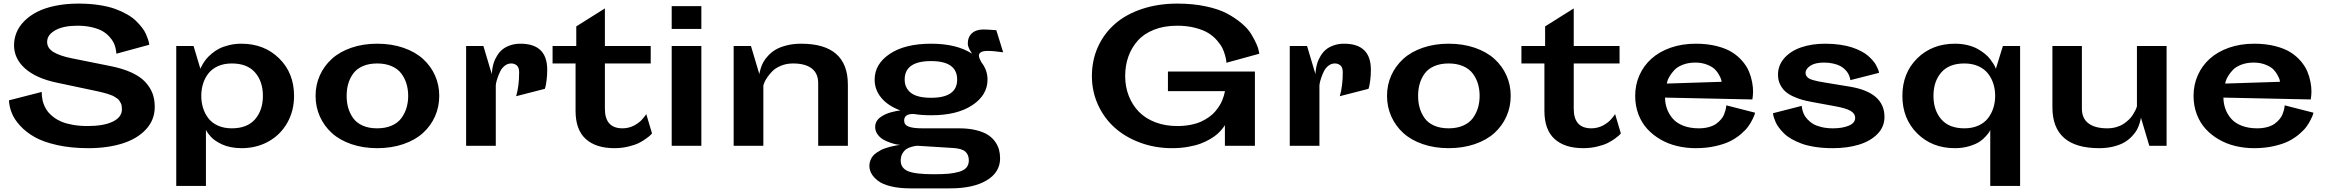

<svg xmlns="http://www.w3.org/2000/svg" viewBox="-20 -811 12948 1068"><path d="M378.9 -486.8 592.8 -443.8Q662.1 -430.2 711.4 -407.5Q760.7 -384.8 788.3 -354.7Q815.9 -324.7 828.4 -291.3Q840.8 -257.8 840.8 -216.8Q840.8 -143.6 791.5 -90.8Q742.2 -38.1 659.7 -12.5Q577.1 13.2 471.2 13.2Q375.5 13.2 298.6 -3.9Q221.7 -21 173.6 -48.1Q125.5 -75.2 92.5 -111.1Q59.6 -147 45.7 -181.9Q31.7 -216.8 29.8 -252.9L212.9 -299.8Q212.4 -297.4 212.2 -293.2Q211.9 -289.1 213.1 -276.1Q214.4 -263.2 217.3 -250.5Q220.2 -237.8 227.8 -220.7Q235.4 -203.6 246.8 -189Q258.3 -174.3 278.3 -159.2Q298.3 -144 323.5 -133.5Q348.6 -123 386 -116.5Q423.3 -109.9 467.8 -109.9Q556.6 -109.9 607.4 -134.5Q658.2 -159.2 658.2 -203.1Q658.2 -213.9 656.7 -222.7Q655.3 -231.4 650.9 -239.3Q646.5 -247.1 642.3 -253.2Q638.2 -259.3 629.4 -264.9Q620.6 -270.5 614.5 -274.4Q608.4 -278.3 595.2 -283Q582 -287.6 573.7 -290.3Q565.4 -293 548.3 -297.1Q531.2 -301.3 521.2 -303.5Q511.2 -305.7 490.2 -310.1L292 -352.1Q180.2 -376 119.1 -430.4Q58.1 -484.9 58.1 -559.1Q58.1 -595.7 71.8 -629.6Q85.4 -663.6 114.5 -693.1Q143.6 -722.7 185.3 -744.4Q227.1 -766.1 286.6 -778.6Q346.2 -791 417 -791Q477.5 -791 529.5 -783.2Q581.5 -775.4 618.4 -762.2Q655.3 -749 685.8 -731.7Q716.3 -714.4 735.6 -695.6Q754.9 -676.8 769.8 -657.7Q784.7 -638.7 792 -621.3Q799.3 -604 803.7 -590.8Q808.1 -577.6 809.1 -569.8L810.1 -562L627 -512.2Q627 -515.6 626.7 -521.2Q626.5 -526.9 622.8 -543Q619.1 -559.1 612.1 -573.7Q605 -588.4 588.9 -606.4Q572.8 -624.5 550.8 -637.5Q528.8 -650.4 492.2 -659.2Q455.6 -668 410.2 -668Q332.5 -668 287.4 -642.6Q242.2 -617.2 242.2 -578.1Q242.2 -543 277.6 -521.5Q313 -500 378.9 -486.8Z M1125.5 -88.9V223.1H960.4V-555.2H1056.6L1094.7 -428.2Q1095.7 -431.2 1097.9 -436.3Q1100.1 -441.4 1108.6 -455.8Q1117.2 -470.2 1127.9 -483.4Q1138.7 -496.6 1157.7 -512.7Q1176.8 -528.8 1199 -540.3Q1221.2 -551.8 1253.7 -559.8Q1286.1 -567.9 1322.8 -567.9Q1449.7 -567.9 1532.7 -486.3Q1615.7 -404.8 1615.7 -277.8Q1615.7 -194.3 1577.9 -127.7Q1540 -61 1473.4 -23.9Q1406.7 13.2 1323.7 13.2Q1292 13.2 1264.2 7.6Q1236.3 2 1216.8 -7.1Q1197.3 -16.1 1180.9 -26.9Q1164.6 -37.6 1154.5 -48.6Q1144.5 -59.6 1137.7 -68.6Q1130.9 -77.6 1128.4 -83ZM1269.5 -458Q1225.6 -458 1192.1 -442.9Q1158.7 -427.7 1138.9 -402.1Q1119.1 -376.5 1109.4 -345Q1099.6 -313.5 1099.6 -277.8Q1099.6 -242.2 1109.4 -210.7Q1119.1 -179.2 1138.9 -153.3Q1158.7 -127.4 1192.1 -112.3Q1225.6 -97.2 1269.5 -97.2Q1355 -97.2 1398.7 -147.5Q1442.4 -197.8 1442.4 -277.8Q1442.4 -357.9 1398.7 -408Q1355 -458 1269.5 -458Z M2078.1 -567.9Q2157.7 -567.9 2223.4 -545.4Q2289.1 -522.9 2332.5 -483.6Q2376 -444.3 2399.7 -391.6Q2423.3 -338.9 2423.3 -277.8Q2423.3 -216.8 2399.7 -163.6Q2376 -110.4 2332.5 -71Q2289.1 -31.7 2223.4 -9.3Q2157.7 13.2 2078.1 13.2Q1999.5 13.2 1934.3 -9.3Q1869.1 -31.7 1825.9 -71Q1782.7 -110.4 1759 -163.6Q1735.4 -216.8 1735.4 -277.8Q1735.4 -338.9 1759 -391.6Q1782.7 -444.3 1825.9 -483.6Q1869.1 -522.9 1934.3 -545.4Q1999.5 -567.9 2078.1 -567.9ZM2078.1 -97.2Q2124 -97.2 2158.7 -112.3Q2193.4 -127.4 2212.6 -153.8Q2231.9 -180.2 2241.2 -211.2Q2250.5 -242.2 2250.5 -277.8Q2250.5 -313.5 2241.2 -344.5Q2231.9 -375.5 2212.6 -401.6Q2193.4 -427.7 2158.7 -442.9Q2124 -458 2078.1 -458Q2031.7 -458 1997.6 -442.9Q1963.4 -427.7 1944.6 -401.6Q1925.8 -375.5 1917 -344.7Q1908.2 -314 1908.2 -277.8Q1908.2 -241.7 1917 -210.9Q1925.8 -180.2 1944.6 -153.8Q1963.4 -127.4 1997.6 -112.3Q2031.7 -97.2 2078.1 -97.2Z M2737.8 -336.9V0H2572.8V-555.2H2668.9L2715.8 -397.9Q2715.8 -401.4 2716.1 -407.5Q2716.3 -413.6 2719.2 -431.4Q2722.2 -449.2 2727.5 -465.1Q2732.9 -481 2744.9 -500.7Q2756.8 -520.5 2772.9 -534.4Q2789.1 -548.3 2815.7 -558.1Q2842.3 -567.9 2875 -567.9Q3023.9 -567.9 3023.9 -422.9Q3023.9 -392.1 3020.5 -365.7Q3017.1 -339.4 3014.2 -328.1L3010.7 -316.9L2851.1 -275.9Q2867.7 -332 2867.7 -408.2Q2867.7 -436 2854.7 -447Q2841.8 -458 2823.7 -458Q2804.2 -458 2788.1 -445.6Q2772 -433.1 2763.2 -415.3Q2754.4 -397.5 2748.3 -379.6Q2742.2 -361.8 2739.7 -349.6Z M3053.7 -458V-555.2H3185.5V-664.1L3344.7 -764.2V-555.2H3599.6V-458H3344.7V-206.1Q3344.7 -97.2 3442.9 -97.2Q3460.9 -97.2 3477.8 -101.6Q3494.6 -106 3507.6 -113Q3520.5 -120.1 3531.7 -128.4Q3543 -136.7 3550.5 -145.3Q3558.1 -153.8 3563.7 -160.9Q3569.3 -168 3572.3 -172.4L3574.7 -176.8L3606.9 -68.8Q3604 -65.4 3598.9 -60.1Q3593.8 -54.7 3574.7 -40.5Q3555.7 -26.4 3533.4 -15.4Q3511.2 -4.4 3474.6 4.4Q3438 13.2 3397.9 13.2Q3294.4 13.2 3238 -38.1Q3181.6 -89.4 3181.6 -193.8V-458Z M3716.3 -649.9V-776.9H3881.3V-649.9ZM3716.3 0V-555.2H3881.3V0Z M4531.2 0V-348.1Q4531.2 -402.8 4495.1 -430.4Q4459 -458 4391.1 -458Q4354.5 -458 4324 -445.3Q4293.5 -432.6 4276.1 -414.8Q4258.8 -397 4246.8 -379.2Q4234.9 -361.3 4230.5 -348.6L4226.1 -335.9V0H4061V-555.2H4157.2L4204.1 -397.9Q4204.6 -401.4 4205.3 -407.5Q4206.1 -413.6 4211.7 -431.4Q4217.3 -449.2 4225.8 -465.1Q4234.4 -481 4252.4 -500.7Q4270.5 -520.5 4293.7 -534.4Q4316.9 -548.3 4354 -558.1Q4391.1 -567.9 4436 -567.9Q4696.3 -567.9 4696.3 -339.8V0Z M5161.1 -169.9Q5104.5 -169.9 5064 -176.8Q5009.3 -179.2 5009.3 -140.1Q5009.3 -116.7 5033.9 -106.9Q5058.6 -97.2 5110.4 -97.2H5314.9Q5367.7 -97.2 5408.7 -87.2Q5449.7 -77.1 5474.6 -61.3Q5499.5 -45.4 5515.4 -22.9Q5531.2 -0.5 5537.1 22Q5543 44.4 5543 69.8Q5543 147.5 5468.5 192.1Q5394 236.8 5265.1 236.8H5043.9Q4981.4 236.8 4935.1 225.3Q4888.7 213.9 4863.8 194.6Q4838.9 175.3 4827.4 154.5Q4815.9 133.8 4815.9 110.8Q4815.9 95.2 4821.5 81.1Q4827.1 66.9 4835.2 56.9Q4843.3 46.9 4856.9 37.8Q4870.6 28.8 4881.6 22.9Q4892.6 17.1 4909.4 12Q4926.3 6.8 4935.3 4.4Q4944.3 2 4959.5 -0.7Q4974.6 -3.4 4976.8 -3.7Q4979 -3.9 4987.3 -4.9Q4980 -5.4 4967.3 -7.6Q4954.6 -9.8 4932.9 -17.1Q4911.1 -24.4 4893.1 -34.7Q4875 -44.9 4861.6 -63.5Q4848.1 -82 4848.1 -105Q4848.1 -121.6 4855.7 -135.3Q4863.3 -148.9 4876.5 -158.4Q4889.6 -168 4904.1 -174.8Q4918.5 -181.6 4935.8 -186.3Q4953.1 -190.9 4964.6 -193.1Q4976.1 -195.3 4988.3 -196.8Q4919.4 -222.2 4882.3 -266.8Q4845.2 -311.5 4845.2 -368.2Q4845.2 -455.1 4929.7 -511.5Q5014.2 -567.9 5159.2 -567.9Q5301.3 -567.9 5387.2 -512.2Q5363.3 -547.9 5363.3 -567.9Q5363.3 -605 5386.5 -626Q5409.7 -647 5450.2 -647Q5468.3 -647 5522 -643.1L5560.1 -520Q5507.8 -527.8 5474.1 -527.8Q5446.8 -527.8 5435.3 -519.8Q5423.8 -511.7 5425.5 -498.8Q5427.2 -485.8 5438 -465.8Q5473.1 -421.9 5473.1 -368.2Q5473.1 -282.2 5388.7 -226.1Q5304.2 -169.9 5161.1 -169.9ZM5012.2 -368.2Q5012.2 -321.8 5047.1 -294.4Q5082 -267.1 5159.2 -267.1Q5304.2 -267.1 5304.2 -368.2Q5304.2 -471.2 5159.2 -471.2Q5012.2 -471.2 5012.2 -368.2ZM5282.2 12.2 5086.9 0Q5082 0 5075.2 0.5Q5068.4 1 5051.8 5.4Q5035.2 9.8 5022.7 17.6Q5010.3 25.4 5000.2 42.2Q4990.2 59.1 4990.2 82Q4990.2 124 5030.8 141.1Q5071.3 158.2 5174.3 158.2Q5223.6 158.2 5256.1 155.3Q5288.6 152.3 5315.9 144.3Q5343.3 136.2 5356.2 120.6Q5369.1 105 5369.1 81.1Q5369.1 49.3 5349.4 32.2Q5329.6 15.1 5282.2 12.2Z M6984.9 -512.2 6801.8 -461.9Q6801.8 -466.3 6801 -473.6Q6800.3 -481 6794.7 -502.4Q6789.1 -523.9 6779.5 -543.5Q6770 -563 6749.3 -586.7Q6728.5 -610.4 6700.9 -627.4Q6673.3 -644.5 6628.2 -656.2Q6583 -668 6527.8 -668Q6456.1 -668 6399.9 -646Q6343.8 -624 6309.1 -585.2Q6274.4 -546.4 6256.6 -496.6Q6238.8 -446.8 6238.8 -388.2Q6238.8 -328.6 6258.8 -277.6Q6278.8 -226.6 6315.2 -189.2Q6351.6 -151.9 6406.5 -130.9Q6461.4 -109.9 6527.8 -109.9Q6567.4 -109.9 6601.6 -116.5Q6635.7 -123 6660.4 -134.3Q6685.1 -145.5 6705.6 -160.2Q6726.1 -174.8 6739.5 -190.9Q6752.9 -207 6763.2 -223.1Q6773.4 -239.3 6779.1 -253.9Q6784.7 -268.6 6788.1 -279.8Q6791.5 -291 6792.5 -297.9L6793.5 -304.2H6476.6V-413.1H6960.4V0H6793.5V-115.2Q6792 -112.8 6789.3 -108.2Q6786.6 -103.5 6775.4 -90.1Q6764.2 -76.7 6750.2 -64.5Q6736.3 -52.2 6711.7 -37.6Q6687 -22.9 6658.4 -12.2Q6629.9 -1.5 6588.1 5.9Q6546.4 13.2 6499.5 13.2Q6405.8 13.2 6323.2 -17.1Q6240.7 -47.4 6181.4 -100.1Q6122.1 -152.8 6087.9 -227.5Q6053.7 -302.2 6053.7 -388.2Q6053.7 -475.6 6087.2 -549.8Q6120.6 -624 6181.4 -677.5Q6242.2 -731 6331.8 -761Q6421.4 -791 6528.8 -791Q6615.7 -791 6687.7 -775.6Q6759.8 -760.3 6805.7 -735.6Q6851.6 -710.9 6886.7 -681.2Q6921.9 -651.4 6939.7 -621.8Q6957.5 -592.3 6968.5 -567.6Q6979.5 -543 6981.9 -527.3Z M7319.3 -336.9V0H7154.3V-555.2H7250.5L7297.4 -397.9Q7297.4 -401.4 7297.6 -407.5Q7297.9 -413.6 7300.8 -431.4Q7303.7 -449.2 7309.1 -465.1Q7314.5 -481 7326.4 -500.7Q7338.4 -520.5 7354.5 -534.4Q7370.6 -548.3 7397.2 -558.1Q7423.8 -567.9 7456.5 -567.9Q7605.5 -567.9 7605.5 -422.9Q7605.5 -392.1 7602.1 -365.7Q7598.6 -339.4 7595.7 -328.1L7592.3 -316.9L7432.6 -275.9Q7449.2 -332 7449.2 -408.2Q7449.2 -436 7436.3 -447Q7423.3 -458 7405.3 -458Q7385.7 -458 7369.6 -445.6Q7353.5 -433.1 7344.7 -415.3Q7335.9 -397.5 7329.8 -379.6Q7323.7 -361.8 7321.3 -349.6Z M8038.1 -567.9Q8117.7 -567.9 8183.3 -545.4Q8249 -522.9 8292.5 -483.6Q8335.9 -444.3 8359.6 -391.6Q8383.3 -338.9 8383.3 -277.8Q8383.3 -216.8 8359.6 -163.6Q8335.9 -110.4 8292.5 -71Q8249 -31.7 8183.3 -9.3Q8117.7 13.2 8038.1 13.2Q7959.5 13.2 7894.3 -9.3Q7829.1 -31.7 7785.9 -71Q7742.7 -110.4 7719 -163.6Q7695.3 -216.8 7695.3 -277.8Q7695.3 -338.9 7719 -391.6Q7742.7 -444.3 7785.9 -483.6Q7829.1 -522.9 7894.3 -545.4Q7959.5 -567.9 8038.1 -567.9ZM8038.1 -97.2Q8084 -97.2 8118.7 -112.3Q8153.3 -127.4 8172.6 -153.8Q8191.9 -180.2 8201.2 -211.2Q8210.4 -242.2 8210.4 -277.8Q8210.4 -313.5 8201.2 -344.5Q8191.9 -375.5 8172.6 -401.6Q8153.3 -427.7 8118.7 -442.9Q8084 -458 8038.1 -458Q7991.7 -458 7957.5 -442.9Q7923.3 -427.7 7904.5 -401.6Q7885.7 -375.5 7877 -344.7Q7868.2 -314 7868.2 -277.8Q7868.2 -241.7 7877 -210.9Q7885.7 -180.2 7904.5 -153.8Q7923.3 -127.4 7957.5 -112.3Q7991.7 -97.2 8038.1 -97.2Z M8442.9 -458V-555.2H8574.7V-664.1L8733.9 -764.2V-555.2H8988.8V-458H8733.9V-206.1Q8733.9 -97.2 8832 -97.2Q8850.1 -97.2 8866.9 -101.6Q8883.8 -106 8896.7 -113Q8909.7 -120.1 8920.9 -128.4Q8932.1 -136.7 8939.7 -145.3Q8947.3 -153.8 8952.9 -160.9Q8958.5 -168 8961.4 -172.4L8963.9 -176.8L8996.1 -68.8Q8993.2 -65.4 8988 -60.1Q8982.9 -54.7 8963.9 -40.5Q8944.8 -26.4 8922.6 -15.4Q8900.4 -4.4 8863.8 4.4Q8827.1 13.2 8787.1 13.2Q8683.6 13.2 8627.2 -38.1Q8570.8 -89.4 8570.8 -193.8V-458Z M9241.7 -268.1Q9242.2 -234.4 9252.9 -204.8Q9263.7 -175.3 9285.2 -150.6Q9306.6 -126 9343.8 -111.6Q9380.9 -97.2 9429.7 -97.2Q9460.4 -97.2 9485.8 -104.2Q9511.2 -111.3 9526.6 -122.6Q9542 -133.8 9553.5 -147.5Q9564.9 -161.1 9570.3 -174.8Q9575.7 -188.5 9578.6 -199.7Q9581.5 -210.9 9582 -217.8L9582.5 -225.1L9742.7 -184.1Q9741.7 -180.2 9739.5 -172.9Q9737.3 -165.5 9727.3 -145.3Q9717.3 -125 9703.6 -106.2Q9689.9 -87.4 9663.3 -64.7Q9636.7 -42 9604 -25.6Q9571.3 -9.3 9521.2 2Q9471.2 13.2 9412.6 13.2Q9358.4 13.2 9308.6 1.2Q9258.8 -10.7 9216.6 -35.2Q9174.3 -59.6 9142.8 -94Q9111.3 -128.4 9093.5 -175.5Q9075.7 -222.7 9075.7 -277.8Q9075.7 -339.4 9099.4 -392.6Q9123 -445.8 9166.3 -484.6Q9209.5 -523.4 9272.9 -545.7Q9336.4 -567.9 9412.6 -567.9Q9477.1 -567.9 9529.1 -554.7Q9581.1 -541.5 9614.7 -520.3Q9648.4 -499 9672.6 -470.5Q9696.8 -441.9 9708.7 -413.1Q9720.7 -384.3 9726.3 -353.8Q9731.9 -323.2 9731.4 -300Q9731 -276.9 9727.5 -257.8ZM9556.6 -356Q9556.2 -360.4 9554.4 -367.4Q9552.7 -374.5 9543 -393.1Q9533.2 -411.6 9518.8 -425.8Q9504.4 -439.9 9475.6 -451.4Q9446.8 -462.9 9409.7 -462.9Q9371.1 -462.9 9340.6 -450.9Q9310.1 -439 9293.9 -421.6Q9277.8 -404.3 9267.6 -387.2Q9257.3 -370.1 9254.4 -358.4L9251.5 -346.2Z M10002.4 -222.2Q10002.4 -219.7 10002.7 -215.1Q10002.9 -210.4 10006.3 -197.5Q10009.8 -184.6 10015.6 -172.9Q10021.5 -161.1 10034.7 -146.7Q10047.9 -132.3 10065.4 -121.8Q10083 -111.3 10111.8 -104.2Q10140.6 -97.2 10176.3 -97.2Q10229 -97.2 10264.2 -112.1Q10299.3 -127 10299.3 -154.8Q10299.3 -179.7 10273.2 -194.6Q10247.1 -209.5 10187 -220.2L10057.1 -244.1Q10027.3 -249.5 10003.4 -256.3Q9979.5 -263.2 9953.6 -275.1Q9927.7 -287.1 9910.4 -302.7Q9893.1 -318.4 9881.6 -342Q9870.1 -365.7 9870.1 -395Q9870.1 -448.2 9905.5 -488Q9940.9 -527.8 9999.8 -547.9Q10058.6 -567.9 10132.3 -567.9Q10176.8 -567.9 10215.3 -562.3Q10253.9 -556.6 10281.7 -547.4Q10309.6 -538.1 10333 -525.9Q10356.4 -513.7 10371.6 -500.2Q10386.7 -486.8 10398.2 -473.4Q10409.7 -460 10416 -447.8Q10422.4 -435.5 10426.3 -426.3Q10430.2 -417 10431.2 -411.1L10432.1 -405.8L10272.5 -365.2Q10272.5 -367.2 10272 -370.8Q10271.5 -374.5 10268.1 -384.5Q10264.6 -394.5 10259.3 -403.8Q10253.9 -413.1 10242.7 -424.3Q10231.4 -435.5 10216.8 -443.6Q10202.1 -451.7 10178.2 -457.3Q10154.3 -462.9 10125.5 -462.9Q10076.7 -462.9 10050 -445.3Q10023.4 -427.7 10023.4 -404.8Q10023.4 -395 10028.8 -387.5Q10034.2 -379.9 10041.7 -375Q10049.3 -370.1 10064.7 -365.7Q10080.1 -361.3 10093 -358.6Q10106 -356 10129.4 -352.1L10269 -329.1Q10462.4 -297.4 10462.4 -160.2Q10462.4 -105.5 10423.3 -65.7Q10384.3 -25.9 10320.1 -6.3Q10255.9 13.2 10174.3 13.2Q10123 13.2 10079.1 6.6Q10035.2 0 10003.9 -11.2Q9972.7 -22.5 9946.8 -37.1Q9920.9 -51.8 9904.5 -67.9Q9888.2 -84 9876 -100.1Q9863.8 -116.2 9857.4 -130.9Q9851.1 -145.5 9847.4 -156.7Q9843.8 -168 9843.3 -174.8L9842.3 -181.2Z M11050.8 223.1V-87.9Q11048.8 -84 11045.2 -77.1Q11041.5 -70.3 11025.9 -52.7Q11010.3 -35.2 10990.2 -22Q10970.2 -8.8 10933.8 2.2Q10897.5 13.2 10854 13.2Q10727.1 13.2 10644.5 -68.8Q10562 -150.9 10562 -277.8Q10562 -404.8 10644.5 -486.3Q10727.1 -567.9 10855 -567.9Q10891.6 -567.9 10923.8 -560.1Q10956.1 -552.2 10978.5 -540Q11001 -527.8 11019.5 -512.9Q11038.1 -498 11049.3 -483.2Q11060.5 -468.3 11068.4 -456.1Q11076.2 -443.8 11079.1 -436L11082 -428.2L11121.1 -555.2H11216.8V223.1ZM10906.7 -458Q10821.8 -458 10778.3 -408Q10734.9 -357.9 10734.9 -277.8Q10734.9 -197.8 10778.3 -147.5Q10821.8 -97.2 10906.7 -97.2Q10950.7 -97.2 10984.4 -112.3Q11018.1 -127.4 11038.1 -153.3Q11058.1 -179.2 11068.1 -210.7Q11078.1 -242.2 11078.1 -277.8Q11078.1 -313.5 11068.1 -345Q11058.1 -376.5 11038.1 -402.1Q11018.1 -427.7 10984.4 -442.9Q10950.7 -458 10906.7 -458Z M11560.5 -555.2V-207Q11560.5 -152.3 11597.2 -124.8Q11633.8 -97.2 11701.7 -97.2Q11728.5 -97.2 11752 -104Q11775.4 -110.8 11791.7 -121.6Q11808.1 -132.3 11821.5 -145.3Q11835 -158.2 11843 -171.1Q11851.1 -184.1 11856.7 -194.8Q11862.3 -205.6 11864.3 -212.4L11866.7 -219.2V-555.2H12031.7V0H11935.5L11888.7 -157.2Q11888.2 -153.8 11887.5 -147.7Q11886.7 -141.6 11881.1 -123.8Q11875.5 -106 11866.9 -89.8Q11858.4 -73.7 11840.3 -54.2Q11822.3 -34.7 11799.1 -20.5Q11775.9 -6.3 11738.8 3.4Q11701.7 13.2 11656.7 13.2Q11396.5 13.2 11396.5 -214.8V-555.2Z M12347.7 -268.1Q12348.1 -234.4 12358.9 -204.8Q12369.6 -175.3 12391.1 -150.6Q12412.6 -126 12449.7 -111.6Q12486.8 -97.2 12535.6 -97.2Q12566.4 -97.2 12591.8 -104.2Q12617.2 -111.3 12632.6 -122.6Q12647.9 -133.8 12659.4 -147.5Q12670.9 -161.1 12676.3 -174.8Q12681.6 -188.5 12684.6 -199.7Q12687.5 -210.9 12688 -217.8L12688.5 -225.1L12848.6 -184.1Q12847.7 -180.2 12845.5 -172.9Q12843.3 -165.5 12833.3 -145.3Q12823.2 -125 12809.6 -106.2Q12795.9 -87.4 12769.3 -64.7Q12742.7 -42 12710 -25.6Q12677.2 -9.3 12627.2 2Q12577.1 13.2 12518.6 13.2Q12464.4 13.2 12414.6 1.2Q12364.7 -10.7 12322.5 -35.2Q12280.3 -59.6 12248.8 -94Q12217.3 -128.4 12199.5 -175.5Q12181.6 -222.7 12181.6 -277.8Q12181.6 -339.4 12205.3 -392.6Q12229 -445.8 12272.2 -484.6Q12315.4 -523.4 12378.9 -545.7Q12442.4 -567.9 12518.6 -567.9Q12583 -567.9 12635 -554.7Q12687 -541.5 12720.7 -520.3Q12754.4 -499 12778.6 -470.5Q12802.7 -441.9 12814.7 -413.1Q12826.7 -384.3 12832.3 -353.8Q12837.9 -323.2 12837.4 -300Q12836.9 -276.9 12833.5 -257.8ZM12662.6 -356Q12662.1 -360.4 12660.4 -367.4Q12658.7 -374.5 12648.9 -393.1Q12639.2 -411.6 12624.8 -425.8Q12610.4 -439.9 12581.5 -451.4Q12552.7 -462.9 12515.6 -462.9Q12477.1 -462.9 12446.5 -450.9Q12416 -439 12399.9 -421.6Q12383.8 -404.3 12373.5 -387.2Q12363.3 -370.1 12360.4 -358.4L12357.4 -346.2Z"/></svg>

Font: Sporting Grotesque
Style: Bold
Weight: 700
Designer: Lucas LE BIHAN
Foundry: Lucas LE BIHAN
Version: Version 2.002;PS 2.2;hotconv 1.0.88;makeotf.lib2.5.647800